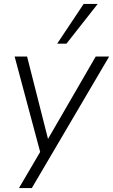

<svg xmlns="http://www.w3.org/2000/svg" viewBox="-20 -771 572 971"><path d="M76 180 191 -16 187 12 54 -485H117L231 -36H204L464 -485H532L141 180ZM269 -550 403 -751H474L316 -550Z"/></svg>

Font: Nunito Sans 12pt ExtraLight 12pt Light
Style: Italic
Weight: 300
Italic angle: -9°
Version: Version 3.101;gftools[0.9.27]